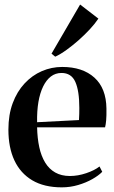

<svg xmlns="http://www.w3.org/2000/svg" viewBox="-20 -814 504 846"><path d="M252.5 11.5Q174.5 11.5 122.2 -19.5Q70 -50.5 43.5 -107.2Q17 -164 17 -242.5Q17 -308.5 36 -359.5Q55 -410.5 88.2 -446.2Q121.5 -482 164.2 -500.5Q207 -519 254 -519Q344 -519 396 -472Q448 -425 449 -335.5Q449.5 -304 447.8 -284.2Q446 -264.5 443 -253H143.5Q144.5 -205 153 -165.8Q161.5 -126.5 178.8 -98Q196 -69.5 223.2 -54Q250.5 -38.5 288 -38.5Q323.5 -38.5 360.2 -51Q397 -63.5 418.5 -80.5L430.5 -57Q414.5 -40.5 386.8 -24.8Q359 -9 324.2 1.2Q289.5 11.5 252.5 11.5ZM143.5 -275.5 328 -285Q329 -299.5 329.2 -312Q329.5 -324.5 329.5 -338.5Q329.5 -413.5 312 -453Q294.5 -492.5 251 -492.5Q224.5 -492.5 204.2 -477Q184 -461.5 170 -432.8Q156 -404 149.2 -364.2Q142.5 -324.5 143.5 -275.5ZM223 -564.5 207 -577.5 333 -794 413.5 -732Q398.5 -709.5 375.8 -685Q353 -660.5 326.8 -637.2Q300.5 -614 274 -594.8Q247.5 -575.5 224 -564.5Z"/></svg>

Font: Merriweather 144pt SemiBold
Style: Regular
Weight: 600
Version: Version 2.100